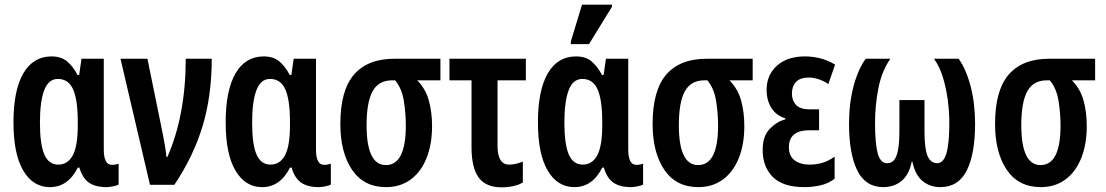

<svg xmlns="http://www.w3.org/2000/svg" viewBox="-20 -796 4763 827"><path d="M195 10Q122 10 80 -61.5Q38 -133 38 -269Q38 -407 80.5 -480Q123 -553 202 -553Q243 -553 268.5 -532Q294 -511 314 -473H321L331 -543H427V-152Q427 -86 462 -86Q478 -86 491 -91V-1Q485 3 467.5 6.5Q450 10 439 10Q391 10 363 -9.5Q335 -29 322 -74H315Q273 10 195 10ZM231 -87Q272 -87 293.5 -127Q315 -167 315 -255V-270Q315 -366 295 -411Q275 -456 229 -456Q189 -456 170.5 -407.5Q152 -359 152 -268Q152 -174 171 -130.5Q190 -87 231 -87Z M626 0 499 -543H615L681 -220Q687 -190 691 -165Q695 -140 697 -120H701Q780 -300 780 -543H892Q892 -384 853 -254Q814 -124 731 0Z M1109 10Q1036 10 994 -61.5Q952 -133 952 -269Q952 -407 994.5 -480Q1037 -553 1116 -553Q1157 -553 1182.5 -532Q1208 -511 1228 -473H1235L1245 -543H1341V-152Q1341 -86 1376 -86Q1392 -86 1405 -91V-1Q1399 3 1381.5 6.5Q1364 10 1353 10Q1305 10 1277 -9.5Q1249 -29 1236 -74H1229Q1187 10 1109 10ZM1145 -87Q1186 -87 1207.5 -127Q1229 -167 1229 -255V-270Q1229 -366 1209 -411Q1189 -456 1143 -456Q1103 -456 1084.5 -407.5Q1066 -359 1066 -268Q1066 -174 1085 -130.5Q1104 -87 1145 -87Z M1643 10Q1547 10 1496.5 -64.5Q1446 -139 1446 -262Q1446 -407 1505 -475Q1564 -543 1679 -543H1877V-450H1777Q1813 -414 1827 -363.5Q1841 -313 1841 -253Q1841 -174 1817 -114.5Q1793 -55 1748.5 -22.5Q1704 10 1643 10ZM1642 -85Q1728 -85 1728 -255Q1728 -307 1719.5 -361Q1711 -415 1682 -450H1669Q1611 -450 1585 -403Q1559 -356 1559 -257Q1559 -85 1642 -85Z M2141 11Q2073 11 2042 -31Q2011 -73 2011 -162V-450H1916V-543H2245V-450H2123V-168Q2123 -87 2173 -87Q2200 -87 2232 -100V-10Q2216 0 2191 5.5Q2166 11 2141 11Z M2454 10Q2381 10 2339 -61.5Q2297 -133 2297 -269Q2297 -407 2339.5 -480Q2382 -553 2461 -553Q2502 -553 2527.5 -532Q2553 -511 2573 -473H2580L2590 -543H2686V-152Q2686 -86 2721 -86Q2737 -86 2750 -91V-1Q2744 3 2726.5 6.5Q2709 10 2698 10Q2650 10 2622 -9.5Q2594 -29 2581 -74H2574Q2532 10 2454 10ZM2490 -87Q2531 -87 2552.5 -127Q2574 -167 2574 -255V-270Q2574 -366 2554 -411Q2534 -456 2488 -456Q2448 -456 2429.5 -407.5Q2411 -359 2411 -268Q2411 -174 2430 -130.5Q2449 -87 2490 -87ZM2439 -606V-618L2487 -776H2616V-767L2517 -606Z M2988 10Q2892 10 2841.5 -64.5Q2791 -139 2791 -262Q2791 -407 2850 -475Q2909 -543 3024 -543H3222V-450H3122Q3158 -414 3172 -363.5Q3186 -313 3186 -253Q3186 -174 3162 -114.5Q3138 -55 3093.5 -22.5Q3049 10 2988 10ZM2987 -85Q3073 -85 3073 -255Q3073 -307 3064.5 -361Q3056 -415 3027 -450H3014Q2956 -450 2930 -403Q2904 -356 2904 -257Q2904 -85 2987 -85Z M3445 10Q3352 10 3308.5 -34Q3265 -78 3265 -150Q3265 -210 3296 -241.5Q3327 -273 3363 -282V-286Q3324 -298 3303 -330.5Q3282 -363 3282 -409Q3282 -473 3326.5 -513Q3371 -553 3447 -553Q3479 -553 3510.5 -545.5Q3542 -538 3577 -518L3548 -434Q3527 -448 3505 -455Q3483 -462 3465 -462Q3427 -462 3409 -443.5Q3391 -425 3391 -393Q3391 -363 3409 -344Q3427 -325 3468 -325H3508V-235H3467Q3378 -235 3378 -162Q3378 -124 3402.5 -105.5Q3427 -87 3467 -87Q3497 -87 3522 -94.5Q3547 -102 3575 -121V-26Q3547 -5 3513 2.5Q3479 10 3445 10Z M3785 10Q3708 10 3672.5 -62Q3637 -134 3637 -263Q3637 -351 3656.5 -424.5Q3676 -498 3709 -543H3815Q3778 -490 3763.5 -416Q3749 -342 3749 -267Q3749 -178 3760.5 -135.5Q3772 -93 3802 -93Q3829 -93 3841.5 -125.5Q3854 -158 3854 -231V-365H3962V-231Q3962 -156 3975 -125Q3988 -94 4016 -93Q4044 -93 4056.5 -135.5Q4069 -178 4069 -266Q4069 -313 4062.5 -363.5Q4056 -414 4042 -461Q4028 -508 4003 -543H4109Q4141 -499 4160.5 -425Q4180 -351 4180 -263Q4180 -133 4144 -61.5Q4108 10 4030 10Q3986 10 3954 -16Q3922 -42 3910 -99H3907Q3895 -42 3862.5 -16Q3830 10 3785 10Z M4463 10Q4367 10 4316.5 -64.5Q4266 -139 4266 -262Q4266 -407 4325 -475Q4384 -543 4499 -543H4697V-450H4597Q4633 -414 4647 -363.5Q4661 -313 4661 -253Q4661 -174 4637 -114.5Q4613 -55 4568.5 -22.5Q4524 10 4463 10ZM4462 -85Q4548 -85 4548 -255Q4548 -307 4539.5 -361Q4531 -415 4502 -450H4489Q4431 -450 4405 -403Q4379 -356 4379 -257Q4379 -85 4462 -85Z"/></svg>

Font: Noto Sans ExtraCondensed SemiBold
Style: Regular
Weight: 600
Width: 2
Designer: Monotype Design Team
Foundry: Monotype Imaging Inc.
Version: Version 2.013; ttfautohint (v1.8.4.7-5d5b)